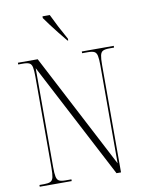

<svg xmlns="http://www.w3.org/2000/svg" viewBox="-101 -1019 822 1089"><g transform="rotate(-10 310.0 -474.5)"><path d="M38 0V-10H65Q89 -10 101.5 -16Q114 -22 118 -40.5Q122 -59 122 -95V-619Q122 -656 118 -674Q114 -692 102 -698Q90 -704 65 -704H38V-714H152L496 -54V-619Q496 -655 492 -673.5Q488 -692 476 -698Q464 -704 439 -704H406V-714H590V-704H563Q538 -704 526 -698Q514 -692 510 -673.5Q506 -655 506 -619V0H480L132 -666V-95Q132 -59 136 -40.5Q140 -22 152 -16Q164 -10 189 -10H222V0ZM337 -789Q318 -812 295.5 -840Q273 -868 253 -895Q233 -922 221 -939V-949H263Q279 -915 299 -876.5Q319 -838 341 -799V-789Z"/></g></svg>

Font: Noto Serif Display Condensed ExtraLight
Style: Regular
Weight: 200
Width: 3
Designer: Monotype Design Team
Foundry: Monotype Imaging Inc.
Version: Version 2.009